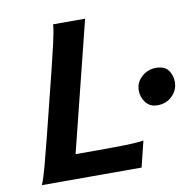

<svg xmlns="http://www.w3.org/2000/svg" viewBox="-79 -786 873 866"><g transform="rotate(-10 357.5 -353.0)"><path d="M217.8 -111.3H323.2Q392.6 -111.3 446.5 -112.5Q500.5 -113.8 529.8 -118.7L500.5 0H43.9Q56.2 -28.8 70.8 -84Q85.4 -139.2 103.5 -210.4L174.8 -495.6Q192.4 -566.9 205.1 -621.8Q217.8 -676.8 219.7 -705.6H366.2ZM548.3 -344.2Q548.3 -380.9 576.2 -406.2Q604 -431.6 641.6 -431.6Q682.1 -431.6 698.7 -408.2Q715.3 -384.8 715.3 -355Q715.3 -317.4 688.2 -290.8Q661.1 -264.2 620.6 -264.2Q586.4 -264.2 567.4 -288.6Q548.3 -313 548.3 -344.2Z"/></g></svg>

Font: Andika
Style: Bold Italic
Weight: 700
Italic angle: -14°
Designer: Victor Gaultney, Annie Olsen, Julie Remington, Don Collingsworth, Eric Hays, Becca Hirsbrunner
Foundry: SIL International
Version: Version 6.101